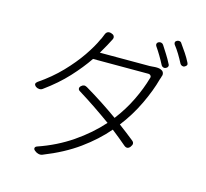

<svg xmlns="http://www.w3.org/2000/svg" viewBox="-121 -968 1242 1155"><g transform="rotate(15 500.0 -390.5)"><path d="M738 -789Q746 -793 755 -790.5Q764 -788 768 -781Q784 -756 800 -731Q816 -706 830 -678Q835 -671 832 -663Q829 -655 820 -651Q812 -647 804 -650Q796 -653 792 -660Q765 -713 730 -764Q726 -771 728 -778Q730 -785 738 -789ZM843 -826Q851 -830 859.5 -828Q868 -826 872 -818Q890 -793 907 -767.5Q924 -742 937 -716Q947 -699 927 -689Q920 -685 911.5 -688Q903 -691 899 -698Q884 -727 868.5 -752.5Q853 -778 835 -801Q826 -818 843 -826ZM453 -766Q464 -763 468 -753.5Q472 -744 466 -733Q460 -722 456 -714Q452 -706 445 -693L413 -637H723Q728 -637 739 -638Q750 -639 751 -639Q762 -640 775 -639Q788 -638 798 -632Q808 -627 811 -616Q814 -605 809 -595Q808 -590 807 -587Q806 -584 803 -576Q783 -501 741.5 -414Q700 -327 641 -251Q666 -232 690 -214Q714 -196 737 -177Q756 -162 739 -140L737 -137Q720 -118 700 -135Q658 -171 608 -210Q543 -134 453 -69Q363 -4 239 45Q228 50 214.5 47Q201 44 192 36L188 33Q180 26 181.5 18Q183 10 194 6Q308 -33 402.5 -97.5Q497 -162 567 -241Q517 -277 464.5 -312.5Q412 -348 357 -382Q348 -387 347 -395.5Q346 -404 354 -412Q371 -429 391 -417Q447 -384 499 -350Q551 -316 600 -281Q653 -350 689 -424.5Q725 -499 744 -567Q748 -576 742.5 -583Q737 -590 727 -590H383Q341 -528 281 -463Q221 -398 138 -338Q129 -331 117 -331.5Q105 -332 96 -339H95Q76 -355 96 -370Q174 -423 233.5 -485Q293 -547 334 -607Q375 -667 396 -714Q401 -722 404.5 -731.5Q408 -741 412 -750Q422 -776 449 -768Z"/></g></svg>

Font: Chiron GoRound TC L
Style: Regular
Weight: 300
Designer: Ryoko NISHIZUKA 西塚涼子 (kana, bopomofo & ideographs); Paul D. Hunt (Latin, Greek & Cyrillic); Sandoll Communications 산돌커뮤니
Foundry: Adobe
Version: Version 1.000;hotconv 1.1.1;makeotfexe 2.6.0